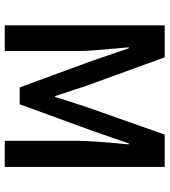

<svg xmlns="http://www.w3.org/2000/svg" viewBox="26 -720 694 785"><g transform="rotate(90 372.5 -327.0)"><path d="M83 0V-653.8H213.9L330.1 -334Q338.4 -309.6 354 -261.5Q369.6 -213.4 372.1 -206.1H376Q381.3 -223.1 395.3 -267.1Q409.2 -311 417 -334L529.8 -653.8H662.1V0H555.2V-298.8Q555.2 -356.4 569.8 -506.8H565.9L513.2 -355L405.8 -61H336.9L229 -355L176.8 -506.8H172.9Q173.8 -493.2 178.5 -444.8Q183.1 -396.5 185.5 -361.3Q188 -326.2 188 -298.8V0Z"/></g></svg>

Font: Toshiba Sans Medium
Style: Regular
Weight: 500
Designer: Paul D. Hunt
Foundry: Toshiba Corporation
Version: Version 2.020;PS 2.0;hotconv 1.0.86;makeotf.lib2.5.63406